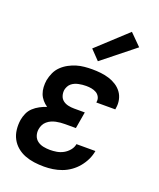

<svg xmlns="http://www.w3.org/2000/svg" viewBox="-144 -858 787 953"><g transform="rotate(20 250.0 -381.0)"><path d="M204 8Q177 8 151.5 4.5Q126 1 102.5 -8Q79 -17 60 -33Q41 -49 29.5 -70.5Q18 -92 15 -118Q12 -144 16 -170Q19 -188 27 -206Q35 -224 49.5 -237.5Q64 -251 82 -260.5Q100 -270 118 -276Q104 -285 92.5 -298.5Q81 -312 75 -328Q69 -344 68 -362.5Q67 -381 70 -400Q74 -420 83 -440Q92 -460 108 -475.5Q124 -491 143.5 -501.5Q163 -512 183 -518Q203 -524 224 -526Q245 -528 265 -528Q288 -528 310.5 -525.5Q333 -523 354 -516.5Q375 -510 393 -498.5Q411 -487 423.5 -470Q436 -453 440.5 -431Q445 -409 441 -387Q441 -385 440.5 -383Q440 -381 440 -380H340Q340 -380 340 -381Q340 -382 340 -382Q343 -397 336.5 -409.5Q330 -422 318.5 -428.5Q307 -435 293.5 -437.5Q280 -440 265 -440Q255 -440 245.5 -439Q236 -438 226 -436Q216 -434 206.5 -430Q197 -426 189 -419.5Q181 -413 176 -403.5Q171 -394 169 -384Q167 -368 171.5 -353.5Q176 -339 187.5 -330Q199 -321 214.5 -317.5Q230 -314 246 -314H303L288 -226H231Q219 -226 207.5 -225Q196 -224 184 -221.5Q172 -219 160.5 -214Q149 -209 139 -200.5Q129 -192 123.5 -181Q118 -170 116 -158Q113 -140 118.5 -123.5Q124 -107 137.5 -97Q151 -87 168.5 -83.5Q186 -80 204 -80Q221 -80 239 -83Q257 -86 273.5 -95Q290 -104 302.5 -119Q315 -134 318 -152H418Q414 -128 403.5 -106Q393 -84 377 -64.5Q361 -45 340.5 -30.5Q320 -16 297 -7.5Q274 1 250.5 4.5Q227 8 204 8ZM277 -575 229 -625 386 -770 446 -710Z"/></g></svg>

Font: Iosevka SS04 Semibold Oblique
Style: Regular
Weight: 600
Italic angle: -9°
Monospace: yes
Designer: Belleve Invis
Foundry: Belleve Invis
Version: Version 19.0.0; ttfautohint (v1.8.4)